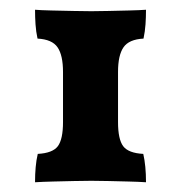

<svg xmlns="http://www.w3.org/2000/svg" viewBox="-20 -781 372 394"><path d="M51.9 -407Q51.9 -423.7 53.2 -437.9Q54.4 -452.1 57.5 -465.2Q88 -466.8 98.7 -481Q109.3 -495.3 109.3 -530.4V-633.4Q109.3 -667.6 98.1 -683.9Q87 -700.2 57 -701.8Q53.9 -715.9 52.9 -730.9Q51.9 -745.8 51.9 -761Q62.9 -760 85.1 -759.5Q107.2 -759 130.9 -758.5Q154.5 -758 167.5 -758Q180.5 -758 201.9 -758.5Q223.3 -759 245 -759.5Q266.6 -760 279.6 -761Q279.6 -745.8 278.6 -731.1Q277.6 -716.5 274.5 -701.8Q244.5 -700.2 233.4 -683.9Q222.2 -667.6 222.2 -633.4V-530.4Q222.2 -495.3 232.8 -481Q243.5 -466.8 274 -465.2Q279.6 -441 279.6 -407Q264.6 -408 244 -408.5Q223.3 -409 202.9 -409.5Q182.5 -410 167.5 -410Q152.5 -410 131.4 -409.5Q110.2 -409 89.1 -408.5Q67.9 -408 51.9 -407Z"/></svg>

Font: Vollkorn
Style: Regular
Weight: 400
Designer: Friedrich Althausen
Foundry: Friedrich Althausen
Version: Version 5.001